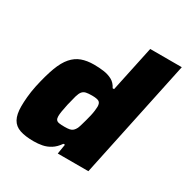

<svg xmlns="http://www.w3.org/2000/svg" viewBox="-170 -889 1015 1043"><g transform="rotate(30 337.5 -367.5)"><path d="M179 8Q126 8 92 -3.5Q58 -15 42 -44Q26 -73 26 -124Q26 -149 29 -182.5Q32 -216 40 -255Q57 -333 76 -384Q95 -435 120.5 -464Q146 -493 179 -505Q212 -517 256 -517Q288 -517 317 -513Q346 -509 369.5 -496.5Q393 -484 407 -456H416L477 -743H675L518 0H326L336 -61H326Q306 -32 282 -17Q258 -2 232 3Q206 8 179 8ZM284 -144Q305 -144 317 -146.5Q329 -149 337 -156.5Q345 -164 351 -176Q355 -185 359.5 -200.5Q364 -216 369 -234Q374 -252 378 -269.5Q382 -287 384 -303Q386 -319 386 -328Q386 -351 374 -358.5Q362 -366 330 -366Q307 -366 293 -363Q279 -360 270 -349.5Q261 -339 254.5 -316.5Q248 -294 239 -255Q233 -227 230 -208.5Q227 -190 227 -177Q227 -163 232.5 -155.5Q238 -148 251 -146Q264 -144 284 -144Z"/></g></svg>

Font: Saira SemiExpanded ExtraBold
Style: Italic
Weight: 800
Width: 6
Italic angle: -12°
Designer: Hector Gatti with collaboration of the Omnibus-Type team
Foundry: Omnibus-Type
Version: Version 1.101